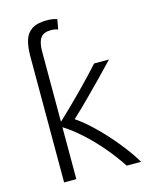

<svg xmlns="http://www.w3.org/2000/svg" viewBox="-117 -851 722 925"><g transform="rotate(-15 244.5 -388.0)"><path d="M86 0V-629Q86 -674 95.5 -707Q105 -740 131.5 -758Q158 -776 207 -776Q238 -776 258 -768L249 -719Q235 -725 213 -725Q177 -725 162 -703.5Q147 -682 147 -637V-286Q209 -344 269 -405Q329 -466 374 -516H448Q415 -481 375 -440Q335 -399 293.5 -357.5Q252 -316 214 -281Q256 -253 304.5 -205.5Q353 -158 397 -103.5Q441 -49 470 0H398Q365 -51 322.5 -101Q280 -151 234.5 -192Q189 -233 147 -259V0Z"/></g></svg>

Font: Ubuntu Sans Light
Style: Regular
Weight: 300
Designer: Dalton Maag Ltd
Foundry: Dalton Maag Ltd
Version: Version 1.006; ttfautohint (v1.8.4.7-5d5b)